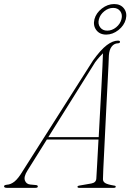

<svg xmlns="http://www.w3.org/2000/svg" viewBox="-56 -904 630 924"><path d="M76 -83Q57.5 -53.5 63.8 -35.8Q70 -18 89.5 -16L116 -13.5Q126 -13 126 -6.5Q126 0 114.5 0H-23Q-36.5 0 -36.5 -7.5Q-36.5 -13.5 -23 -15Q-4 -16 14 -30.5Q32 -45 53.5 -81L392 -613.5Q429 -665 458 -686.8Q487 -708.5 511.5 -708.5Q522 -708.5 521.5 -702.5Q521.5 -696 511 -695.5Q493.5 -695 481.8 -680.2Q470 -665.5 468 -638Q468 -627 466.2 -592.5Q464.5 -558 462 -508.5Q459.5 -459 456.5 -401.8Q453.5 -344.5 450.8 -286.8Q448 -229 445.5 -178.2Q443 -127.5 441.2 -91.2Q439.5 -55 439.5 -41.5Q439.5 -29.5 450.8 -22.8Q462 -16 492.5 -11Q501 -10.5 501 -5.5Q501 0 491.5 0H324.5Q317 0 317 -5Q317 -9.5 323.5 -10.5L383.5 -21Q406 -25 407.5 -44Q408.5 -61 411.5 -112.8Q414.5 -164.5 418 -232.5H169.5ZM402 -604.5 176.5 -244H419Q422 -302.5 425.5 -364.8Q429 -427 432 -484Q435 -541 437 -584.2Q439 -627.5 439.5 -647.5Q433.5 -641.5 423.8 -631Q414 -620.5 402 -604.5ZM455 -737.5Q424 -737.5 407.5 -759.2Q391 -781 398.5 -811.5Q406.5 -841.5 434.2 -863Q462 -884.5 493.5 -884.5Q524.5 -884.5 540.8 -863Q557 -841.5 549.5 -811.5Q541.5 -781 513.8 -759.2Q486 -737.5 455 -737.5ZM488.5 -866Q466 -866 446 -850Q426 -834 420 -811.5Q414 -788.5 426 -772.5Q438 -756.5 460 -756.5Q483 -756.5 502.8 -772.5Q522.5 -788.5 528.5 -811.5Q534.5 -834 522.8 -850Q511 -866 488.5 -866Z"/></svg>

Font: Fraunces 72pt Thin
Style: Italic
Weight: 100
Italic angle: -16°
Version: Version 1.000;[b76b70a41]